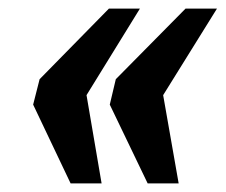

<svg xmlns="http://www.w3.org/2000/svg" viewBox="-20 -493 524 446"><path d="M323 -67H395L359 -272L484 -473H411L249 -309L235 -250ZM144 -67H216L181 -272L305 -473H233L72 -309L57 -250Z"/></svg>

Font: Noto Serif ExtraCondensed Black
Style: Italic
Weight: 900
Width: 2
Italic angle: -12°
Designer: Monotype Design Team
Foundry: Monotype Imaging Inc.
Version: Version 2.014